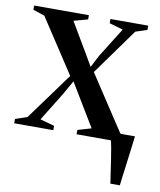

<svg xmlns="http://www.w3.org/2000/svg" viewBox="-78 -565 673 808"><g transform="rotate(10 258.0 -161.0)"><path d="M448.5 180Q445.5 158 441.5 132Q437.5 106 433.8 80.2Q430 54.5 426 32.5Q422 10.5 418.5 -2.5L393.5 -34H516Q513.5 -14 510.8 7.8Q508 29.5 505.2 52.2Q502.5 75 499.5 97.2Q496.5 119.5 493.8 140.5Q491 161.5 489 180ZM56.5 -35.5 203.5 -237 52 -468 2.5 -484.5V-502.5H236.5V-484.5L176.5 -468L248 -347L281.5 -289.5L308 -341L387 -467.5L328.5 -484.5V-502.5H490V-484.5L440.5 -468L298.5 -270.5L453 -35.5L506.5 -18.5V0H272.5V-18.5L330.5 -35.5L262 -149L221 -217L186 -155.5L112 -35.5L173 -18.5V0H6V-18.5Z"/></g></svg>

Font: Merriweather 144pt Medium
Style: Regular
Weight: 500
Version: Version 2.100